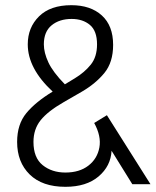

<svg xmlns="http://www.w3.org/2000/svg" viewBox="-20 -710 600 740"><path d="M232 -45Q286 -45 320.5 -71.5Q355 -98 363 -141.5Q371 -185 343 -236L392 -266L560 0H490L410 -129Q407 -70 360 -30Q313 10 232 10Q143 10 94.5 -37.5Q46 -85 46 -163Q46 -231 81.5 -274Q117 -317 183 -357Q87 -446 87 -539Q87 -604 130.5 -647Q174 -690 255 -690Q329 -690 372.5 -650.5Q416 -611 416 -537Q416 -470 382.5 -429Q349 -388 296 -357L225 -316Q164 -281 136.5 -246.5Q109 -212 109 -163Q109 -102 144.5 -73.5Q180 -45 232 -45ZM149 -539Q149 -507 166.5 -469.5Q184 -432 230 -385L268 -408Q306 -431 330 -461Q354 -491 354 -539Q354 -591 326.5 -614Q299 -637 256 -637Q209 -637 179 -612.5Q149 -588 149 -539Z"/></svg>

Font: Inria Sans Light
Style: Regular
Weight: 300
Designer: Black Foundry Team
Foundry: Black Foundry
Version: Version 1.2; ttfautohint (v1.8.3)